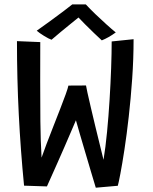

<svg xmlns="http://www.w3.org/2000/svg" viewBox="-20 -866 712 894"><path d="M426 8Q416.5 -23 403.5 -67Q390.5 -111 376.8 -157.2Q363 -203.5 351.5 -243.2Q340 -283 333.5 -306Q325.5 -287 311.2 -253.8Q297 -220.5 279.8 -181Q262.5 -141.5 245.8 -103.8Q229 -66 216.2 -37.5Q203.5 -9 198.5 2L92 -1.5Q76 -165 67.5 -331.8Q59 -498.5 59 -674.5L167.5 -670Q167.5 -582 167.2 -487.2Q167 -392.5 168 -301.2Q169 -210 173.5 -132Q182.5 -158.5 197 -196.5Q211.5 -234.5 228.2 -277Q245 -319.5 260.2 -358.8Q275.5 -398 286 -427.2Q296.5 -456.5 298.5 -467.5L380.5 -468Q381 -462.5 387.2 -434.5Q393.5 -406.5 403 -365.5Q412.5 -324.5 423.5 -279Q434.5 -233.5 444.8 -192Q455 -150.5 462 -122Q471.5 -179.5 478.5 -252Q485.5 -324.5 490.2 -401.2Q495 -478 497.5 -548.8Q500 -619.5 500 -673L602 -683.5Q602 -592 595.5 -499.5Q589 -407 579.5 -322.8Q570 -238.5 559.5 -170Q549 -101.5 540.5 -57Q532 -12.5 528.5 -1ZM379.5 -845.5Q398.5 -825 424.2 -800.2Q450 -775.5 475.5 -752.5Q501 -729.5 519 -715Q502 -702.5 485 -693Q468 -683.5 454 -678Q439.5 -691 418 -711.8Q396.5 -732.5 376.2 -752.8Q356 -773 345.5 -784.5Q334 -775 311.2 -756.8Q288.5 -738.5 263.5 -717.8Q238.5 -697 220 -681Q207.5 -685 185.2 -698.8Q163 -712.5 151 -723Q180.5 -743.5 215.2 -769Q250 -794.5 278.5 -816Q307 -837.5 316.5 -845.5Q325.5 -845.5 346.8 -845.5Q368 -845.5 379.5 -845.5Z"/></svg>

Font: Grandstander
Style: Regular
Weight: 400
Designer: Tyler Finck
Foundry: Etcetera Type Co
Version: Version 1.200; ttfautohint (v1.8.3)